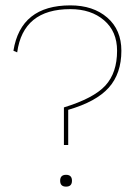

<svg xmlns="http://www.w3.org/2000/svg" viewBox="-20 -690 513 715"><path d="M242 -670Q327 -670 379.5 -624.5Q432 -579 432 -501Q432 -416 385 -363.5Q338 -311 234 -281V-150H218V-290Q329 -324 372.5 -371.5Q416 -419 416 -501Q416 -573 367.5 -614.5Q319 -656 242 -656Q66 -656 44 -495L30 -501Q57 -670 242 -670ZM204 -17Q204 -39 226 -39Q248 -39 248 -17Q248 5 226 5Q204 5 204 -17Z"/></svg>

Font: Elaine Sans Thin
Style: Regular
Weight: 250
Designer: Wei Huang
Foundry: Wei Huang
Version: Version 2.001;December 24, 2019;FontCreator 12.0.0.2547 64-b